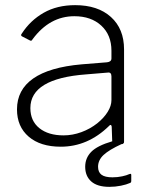

<svg xmlns="http://www.w3.org/2000/svg" viewBox="-20 -560 580 746"><path d="M488 115.5C486.7 115.2 484.3 115.7 481 117C475.7 119.7 467 122.3 455 125C443 127.7 430.3 129 417 129C397.7 129 383.5 125.7 374.5 119C365.5 112.3 361 102 361 88C361 70.7 368.2 55.3 382.5 42C396.8 28.7 420 14.7 452 0C456.7 0 459.3 -1.3 460 -4H461C461.7 -5.3 462 -7.7 462 -11V-368C462 -421.3 445 -463.3 411 -494C377 -524.7 330.7 -540 272 -540C225.3 -540 184.7 -530.2 150 -510.5C115.3 -490.8 87 -464 65 -430C61 -425.3 61 -421.7 65 -419L96 -403C98.7 -401.7 100.7 -401.3 102 -402C103.3 -402.7 105 -404.7 107 -408C151 -467.3 205 -497 269 -497C312.3 -497 347.2 -484.8 373.5 -460.5C399.8 -436.2 413 -403.7 413 -363V-333C413 -324.3 407.3 -319.3 396 -318L297 -310C213.7 -302.7 151 -284.3 109 -255C67 -225.7 46 -185.7 46 -135C46 -90.3 61.2 -55 91.5 -29C121.8 -3 163.3 10 216 10C286 10 348.3 -16.7 403 -70C405.7 -73.3 408 -74.8 410 -74.5C412 -74.2 413.3 -72 414 -68L416 -11C377.3 0.3 350.2 14 334.5 30C318.8 46 311 65.3 311 88C311 112 318.8 131 334.5 145C350.2 159 373.7 166 405 166C420.3 166 435.3 164.5 450 161.5C464.7 158.5 476.3 155 485 151C487 150.3 488.3 149.3 489 148C489.7 146.7 490 144.7 490 142V120C490 117.3 489.3 115.8 488 115.5ZM413 -263V-171C413 -156.3 408.2 -141.2 398.5 -125.5C388.8 -109.8 375.3 -95 358 -81C339.3 -66.3 318.7 -54.8 296 -46.5C273.3 -38.2 250.3 -34 227 -34C187.7 -34 156.3 -43.3 133 -62C109.7 -80.7 98 -106.7 98 -140C98 -216.7 170.3 -260.3 315 -271L399 -278C408.3 -279.3 413 -274.3 413 -263Z"/></svg>

Font: Libre Franklin ExtraLight
Style: Regular
Weight: 275
Designer: Pablo Impallari, Rodrigo Fuenzalida
Foundry: Impallari Type
Version: Version 1.002; ttfautohint (v1.5)